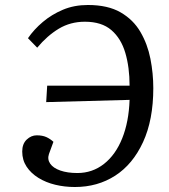

<svg xmlns="http://www.w3.org/2000/svg" viewBox="-20 -738 675 769"><path d="M499 -395Q499 -468 482 -526Q465 -584 426 -617.5Q387 -651 320 -651Q262 -651 215.5 -623Q169 -595 129 -547L92 -585Q116 -620 151.5 -650Q187 -680 232 -699Q277 -718 332 -718Q412 -718 463 -688.5Q514 -659 542.5 -610Q571 -561 582.5 -502.5Q594 -444 594 -385Q594 -258 553 -169Q512 -80 441.5 -34.5Q371 11 280 11Q239 11 201.5 2Q164 -7 134 -25.5Q104 -44 86.5 -70.5Q69 -97 69 -131Q69 -162 87 -179Q105 -196 127 -196Q150 -196 165.5 -189Q181 -182 194 -170L176 -121Q169 -100 181 -82.5Q193 -65 221.5 -55Q250 -45 290 -45Q350 -45 396.5 -81.5Q443 -118 469.5 -184Q496 -250 499 -338L165 -329L169 -395Z"/></svg>

Font: Literata 18pt
Style: Italic
Weight: 400
Italic angle: -2°
Designer: Latin by Veronika Burian and Jose Scaglione. Greek by Irene Vlachou. Cyrillic by Vera Evstafieva
Foundry: TypeTogether
Version: Version 3.103;gftools[0.9.29]